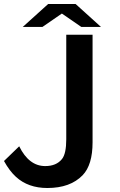

<svg xmlns="http://www.w3.org/2000/svg" viewBox="-20 -899 600 962"><path d="M221.2 -878.9H358.9L485.8 -764.2H387.2L290 -831.1L192.9 -764.2H94.2ZM312 -725.1H443.8V-186Q443.8 -72.8 394 -21Q332 43 217.3 43Q121.1 43 60.1 -12.7Q27.8 -42 0 -92.3L76.2 -166Q125 -66.9 206.5 -66.9Q262.2 -66.9 290.5 -102.1Q312 -128.9 312 -201.2Z"/></svg>

Font: BIZ UDPGothic
Style: Bold
Weight: 700
Designer: TypeBank Co., Ltd.
Foundry: Morisawa Inc.
Version: Version 1.051